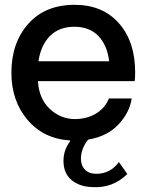

<svg xmlns="http://www.w3.org/2000/svg" viewBox="-20 -574 593 790"><path d="M536.1 -276.9Q536.1 -252.9 534.2 -240.2H136.2Q140.1 -168.5 184.1 -126.7Q228 -85 286.1 -84Q336.9 -84 374.5 -106.4Q412.1 -128.9 428.2 -168.9H522Q513.2 -110.8 467.5 -62Q421.9 -13.2 344.2 0L340.8 2.9Q313 39.1 313 79.1Q313 106.9 329.6 124Q346.2 141.1 376 141.1Q434.1 141.1 469.2 92.8L503.9 142.1Q443.8 201.2 358.9 195.8Q305.7 193.8 273.4 166Q241.2 138.2 241.2 87.9Q241.2 43.9 268.1 7.8V3.9Q159.2 -2.9 93 -81.1Q26.9 -159.2 26.9 -274.9Q26.9 -397.9 96.4 -476.1Q166 -554.2 287.1 -554.2Q402.3 -554.2 469.2 -478.5Q536.1 -402.8 536.1 -276.9ZM138.2 -321.8H429.2Q421.4 -387.7 384.8 -425.8Q348.1 -463.9 286.1 -463.9Q223.1 -463.9 185.5 -425.8Q147.9 -387.7 138.2 -321.8Z"/></svg>

Font: Oakes Grotesk
Style: Medium
Weight: 500
Designer: Samuel Oakes
Foundry: Samuel Oakes
Version: Version 1.0 | wf-rip DC20170320